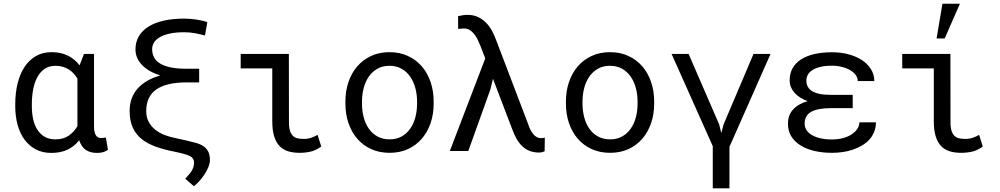

<svg xmlns="http://www.w3.org/2000/svg" viewBox="-20 -822 5441 1045"><path d="M491.7 -528.3V-135.3Q491.7 -116.7 494.6 -104.2Q497.6 -91.8 502.7 -84.5Q507.8 -77.1 514.9 -74Q522 -70.8 530.8 -70.8Q538.1 -70.8 544.7 -71.8Q551.3 -72.8 556.2 -73.7L567.4 -6.3Q552.2 3.9 537.8 7.1Q523.4 10.3 507.8 10.3Q471.2 10.3 447 -6.1Q422.9 -22.5 411.1 -58.6Q384.8 -24.9 347.2 -7.3Q309.6 10.3 259.3 10.3Q211.4 10.3 174.8 -9Q138.2 -28.3 113.3 -62.3Q88.4 -96.2 75.7 -142.8Q63 -189.5 63 -244.1V-254.4Q63 -315.4 75.7 -367.4Q88.4 -419.4 113.3 -457.3Q138.2 -495.1 175 -516.6Q211.9 -538.1 260.3 -538.1Q311 -538.1 348.9 -519.5Q386.7 -501 413.1 -466.3L437 -528.3ZM153.3 -244.1Q153.3 -207.5 160.2 -174.8Q167 -142.1 182.4 -117.4Q197.8 -92.8 222.2 -78.1Q246.6 -63.5 281.2 -63.5Q324.7 -63.5 353.8 -83.5Q382.8 -103.5 401.4 -135.3V-394.5Q392.1 -409.7 380.4 -422.4Q368.7 -435.1 353.8 -444.3Q338.9 -453.6 321 -458.7Q303.2 -463.9 282.2 -463.9Q247.1 -463.9 222.4 -446.8Q197.8 -429.7 182.4 -400.6Q167 -371.6 160.2 -333.7Q153.3 -295.9 153.3 -254.4Z M1095.7 -628.9Q1067.9 -636.2 1040.3 -641.4Q1012.7 -646.5 982.9 -646.5Q936.5 -646.5 903.6 -639.2Q870.6 -631.8 849.4 -619.4Q828.1 -606.9 818.1 -590.3Q808.1 -573.7 808.1 -554.7Q808.1 -529.8 818.4 -510Q828.6 -490.2 851.3 -476.3Q874 -462.4 909.4 -455.1Q944.8 -447.8 994.6 -447.8H1064V-373.5H994.6Q886.7 -373.5 831.3 -335.4Q775.9 -297.4 775.9 -216.8Q775.9 -183.6 789.3 -158.7Q802.7 -133.8 825.4 -115.7Q848.1 -97.7 878.2 -86.4Q908.2 -75.2 940.9 -69.3L995.1 -57.1Q1021.5 -50.8 1044.7 -44.7Q1067.9 -38.6 1085.2 -27.6Q1102.5 -16.6 1112.5 1.5Q1122.6 19.5 1122.6 49.3Q1122.1 68.4 1113.5 88.9Q1105 109.4 1092 128.7Q1079.1 147.9 1064 164.6Q1048.8 181.2 1035.6 191.9L988.3 150.9Q1000 137.7 1008.8 127.4Q1017.6 117.2 1023.7 107.2Q1029.8 97.2 1033 86.2Q1036.1 75.2 1036.1 61Q1035.6 39.6 1016.6 29.1Q997.6 18.6 960 10.3L931.6 3.9Q876 -6.8 830.6 -22.7Q785.2 -38.6 752.9 -63.7Q720.7 -88.9 703.1 -126.5Q685.5 -164.1 685.5 -218.8Q685.5 -255.9 697 -286.6Q708.5 -317.4 730.2 -341.3Q752 -365.2 782.7 -382.8Q813.5 -400.4 852.1 -411.1Q820.3 -421.4 795.4 -435.8Q770.5 -450.2 753.2 -468.3Q735.8 -486.3 726.6 -507.6Q717.3 -528.8 717.3 -552.7Q717.3 -593.3 735.6 -624.5Q753.9 -655.8 788.3 -677.2Q822.8 -698.7 871.6 -709.7Q920.4 -720.7 981.9 -720.7Q1016.6 -720.7 1050.8 -715.3Q1085 -710 1108.4 -701.7Z M1290 -528.3H1552.2L1552.7 -157.2Q1552.7 -125.5 1559.3 -107.2Q1565.9 -88.9 1577.4 -79.8Q1588.9 -70.8 1603.5 -68.4Q1618.2 -65.9 1634.3 -65.9Q1656.2 -65.9 1675.3 -72.8Q1694.3 -79.6 1708.5 -87.9L1728.5 -24.4Q1698.2 -2.9 1669.9 3.4Q1641.6 9.8 1611.3 9.8Q1576.2 9.8 1548.6 1.5Q1521 -6.8 1501.7 -26.9Q1482.4 -46.9 1472.2 -79.8Q1461.9 -112.8 1461.9 -162.1V-449.7H1290Z M1859.9 -269Q1859.9 -326.2 1876.5 -375.2Q1893.1 -424.3 1924.1 -460.4Q1955.1 -496.6 1999.5 -517.3Q2043.9 -538.1 2099.6 -538.1Q2155.8 -538.1 2200.4 -517.3Q2245.1 -496.6 2276.1 -460.4Q2307.1 -424.3 2323.7 -375.2Q2340.3 -326.2 2340.3 -269V-258.3Q2340.3 -201.2 2323.7 -152.3Q2307.1 -103.5 2276.1 -67.4Q2245.1 -31.2 2200.7 -10.7Q2156.2 9.8 2100.6 9.8Q2044.4 9.8 1999.8 -10.7Q1955.1 -31.2 1924.1 -67.4Q1893.1 -103.5 1876.5 -152.3Q1859.9 -201.2 1859.9 -258.3ZM1950.2 -258.3Q1950.2 -219.2 1959.5 -183.8Q1968.8 -148.4 1987.5 -121.6Q2006.3 -94.7 2034.7 -79.1Q2063 -63.5 2100.6 -63.5Q2137.7 -63.5 2165.8 -79.1Q2193.8 -94.7 2212.6 -121.6Q2231.4 -148.4 2240.7 -183.8Q2250 -219.2 2250 -258.3V-269Q2250 -307.6 2240.5 -343Q2231 -378.4 2212.2 -405.3Q2193.4 -432.1 2165.3 -448Q2137.2 -463.9 2099.6 -463.9Q2062 -463.9 2034.2 -448Q2006.3 -432.1 1987.5 -405.3Q1968.8 -378.4 1959.5 -343Q1950.2 -307.6 1950.2 -269Z M2528.8 0H2428.2L2621.1 -503.9L2594.2 -573.7Q2587.4 -590.8 2579.1 -607.7Q2570.8 -624.5 2560.1 -637.7Q2549.3 -650.9 2535.9 -658.9Q2522.5 -667 2505.9 -667Q2499.5 -667 2489.7 -666Q2480 -665 2473.6 -664.6L2473.1 -733.9Q2481.9 -736.3 2496.6 -738.8Q2511.2 -741.2 2523.4 -741.2Q2558.6 -741.2 2584.5 -728Q2610.4 -714.8 2628.7 -695.1Q2647 -675.3 2658.9 -652.1Q2670.9 -628.9 2678.2 -609.4L2855 -145.5Q2859.9 -129.4 2866.9 -115.7Q2874 -102.1 2882.3 -92Q2890.6 -82 2900.9 -76.2Q2911.1 -70.3 2922.9 -70.3Q2926.8 -70.3 2929.2 -70.3Q2931.6 -70.3 2933.8 -70.8Q2936 -71.3 2938.5 -71.5Q2940.9 -71.8 2945.3 -72.8L2944.3 1Q2939 3.9 2930.2 6.1Q2921.4 8.3 2915.5 8.3Q2886.7 8.3 2864.3 0Q2841.8 -8.3 2824 -24.7Q2806.2 -41 2792.2 -65.4Q2778.3 -89.8 2766.6 -122.1L2663.1 -393.1L2648.9 -335Z M3060.1 -269Q3060.1 -326.2 3076.7 -375.2Q3093.3 -424.3 3124.3 -460.4Q3155.3 -496.6 3199.7 -517.3Q3244.1 -538.1 3299.8 -538.1Q3356 -538.1 3400.6 -517.3Q3445.3 -496.6 3476.3 -460.4Q3507.3 -424.3 3523.9 -375.2Q3540.5 -326.2 3540.5 -269V-258.3Q3540.5 -201.2 3523.9 -152.3Q3507.3 -103.5 3476.3 -67.4Q3445.3 -31.2 3400.9 -10.7Q3356.4 9.8 3300.8 9.8Q3244.6 9.8 3200 -10.7Q3155.3 -31.2 3124.3 -67.4Q3093.3 -103.5 3076.7 -152.3Q3060.1 -201.2 3060.1 -258.3ZM3150.4 -258.3Q3150.4 -219.2 3159.7 -183.8Q3168.9 -148.4 3187.7 -121.6Q3206.5 -94.7 3234.9 -79.1Q3263.2 -63.5 3300.8 -63.5Q3337.9 -63.5 3366 -79.1Q3394 -94.7 3412.8 -121.6Q3431.6 -148.4 3440.9 -183.8Q3450.2 -219.2 3450.2 -258.3V-269Q3450.2 -307.6 3440.7 -343Q3431.2 -378.4 3412.4 -405.3Q3393.6 -432.1 3365.5 -448Q3337.4 -463.9 3299.8 -463.9Q3262.2 -463.9 3234.4 -448Q3206.5 -432.1 3187.7 -405.3Q3168.9 -378.4 3159.7 -343Q3150.4 -307.6 3150.4 -269Z M4081.1 -528.3H4173.8L3950.2 -22.9V203.1H3859.4V-26.4L3635.3 -528.3H3728L3894 -145.5L3905.8 -98.1L3918.5 -145.5Z M4502.4 -233.4Q4431.6 -233.4 4395.5 -213.6Q4359.4 -193.8 4359.4 -148.4Q4359.4 -130.4 4369.1 -114.7Q4378.9 -99.1 4397.7 -87.6Q4416.5 -76.2 4444.3 -69.6Q4472.2 -63 4508.3 -63Q4540.5 -63 4567.9 -70.3Q4595.2 -77.6 4615 -90.6Q4634.8 -103.5 4646 -120.4Q4657.2 -137.2 4657.2 -156.2H4747.6Q4747.1 -127.4 4737.5 -103.8Q4728 -80.1 4711.2 -61.8Q4694.3 -43.5 4671.4 -30Q4648.4 -16.6 4622.1 -7.6Q4595.7 1.5 4566.7 5.6Q4537.6 9.8 4508.3 9.8Q4455.6 9.8 4411.6 -0.7Q4367.7 -11.2 4335.7 -31.5Q4303.7 -51.8 4286.1 -81.1Q4268.6 -110.4 4268.6 -148.4Q4268.6 -194.8 4296.1 -225.6Q4323.7 -256.3 4375.5 -271.5Q4329.1 -288.6 4303.5 -318.1Q4277.8 -347.7 4277.8 -384.3Q4277.8 -422.4 4293.9 -450.9Q4310.1 -479.5 4340.1 -498.8Q4370.1 -518.1 4412.8 -527.8Q4455.6 -537.6 4508.3 -537.6Q4554.7 -537.6 4596.4 -526.9Q4638.2 -516.1 4669.7 -495.8Q4701.2 -475.6 4719.7 -446.5Q4738.3 -417.5 4738.8 -380.9H4648.4Q4648.4 -398.9 4637 -414.3Q4625.5 -429.7 4606.4 -440.7Q4587.4 -451.7 4562 -458Q4536.6 -464.4 4508.3 -464.4Q4471.7 -464.4 4445.3 -458Q4418.9 -451.7 4401.9 -440.7Q4384.8 -429.7 4376.7 -415Q4368.7 -400.4 4368.7 -383.8Q4368.7 -365.7 4376 -351.3Q4383.3 -336.9 4399.4 -326.7Q4415.5 -316.4 4440.9 -311Q4466.3 -305.7 4502.4 -305.7H4621.1V-233.4Z M4890.6 -528.3H5152.8L5153.3 -157.2Q5153.3 -125.5 5159.9 -107.2Q5166.5 -88.9 5178 -79.8Q5189.5 -70.8 5204.1 -68.4Q5218.8 -65.9 5234.9 -65.9Q5256.8 -65.9 5275.9 -72.8Q5294.9 -79.6 5309.1 -87.9L5329.1 -24.4Q5298.8 -2.9 5270.5 3.4Q5242.2 9.8 5211.9 9.8Q5176.8 9.8 5149.2 1.5Q5121.6 -6.8 5102.3 -26.9Q5083 -46.9 5072.8 -79.8Q5062.5 -112.8 5062.5 -162.1V-449.7H4890.6ZM5109.4 -801.8H5204.6L5121.6 -612.8H5077.6Z"/></svg>

Font: Roboto Mono
Style: Regular
Weight: 400
Designer: Google
Version: Version 2.000985; 2015; ttfautohint (v1.3)